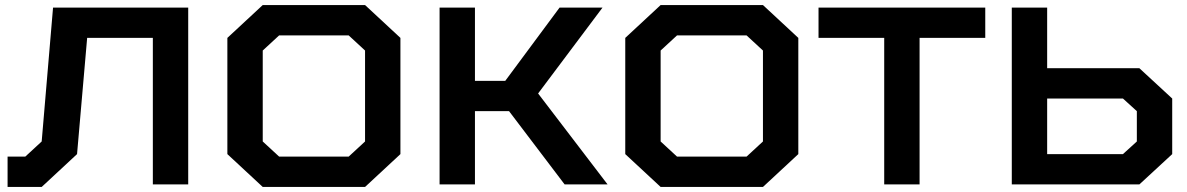

<svg xmlns="http://www.w3.org/2000/svg" viewBox="-20 -730 4700 760"><path d="M145 -170 190 -700H725V0H585V-580H325L285 -120L145 10H10V-110H80Z M1085 -590 1020 -530V-170L1085 -110H1360L1425 -170V-530L1360 -590ZM1020 -710H1425L1565 -580V-120L1425 10H1020L880 -120V-580Z M1860 -290V0H1720V-700H1860V-410H1980L2195 -700H2365L2110 -360L2385 0H2215L1995 -290Z M2660 -590 2595 -530V-170L2660 -110H2935L3000 -170V-530L2935 -590ZM2595 -710H3000L3140 -580V-120L3000 10H2595L2455 -120V-580Z M3620 0H3480V-580H3220V-700H3880V-580H3620Z M4425 -120 4480 -170V-290L4425 -340H4125V-120ZM4125 -460H4490L4620 -340V-120L4490 0H3985V-700H4125Z"/></svg>

Font: Squares Bold
Style: Regular
Weight: 400
Designer: Typetype
Foundry: Typetype
Version: Version 001.000